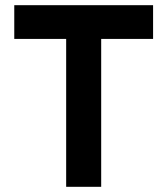

<svg xmlns="http://www.w3.org/2000/svg" viewBox="-20 -720 645 740"><path d="M370 0H235V-570H35V-700H570V-570H370Z"/></svg>

Font: OVRPSS Recut ExtraBold
Style: Regular
Weight: 800
Designer: Giant Group
Foundry: Giant Group
Version: Version 1.001;hotconv 1.0.109;makeotfexe 2.5.65596